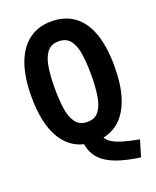

<svg xmlns="http://www.w3.org/2000/svg" viewBox="-162 -800 884 1085"><g transform="rotate(-20 280.0 -258.0)"><path d="M495 190Q408 178 349.5 156Q291 134 258.5 98Q226 62 218 10Q127 -12 78.5 -101.5Q30 -191 30 -344Q30 -463 60 -543.5Q90 -624 146 -665Q202 -706 280 -706Q361 -706 417 -665Q473 -624 501.5 -543.5Q530 -463 530 -344Q530 -240 507 -165Q484 -90 440.5 -45.5Q397 -1 334 12Q343 30 366.5 44.5Q390 59 429.5 70.5Q469 82 524 92ZM280 -102Q327 -102 350.5 -135Q374 -168 382 -223Q390 -278 390 -344Q390 -411 382.5 -466Q375 -521 351.5 -553.5Q328 -586 280 -586Q233 -586 209.5 -553Q186 -520 178 -465.5Q170 -411 170 -344Q170 -278 177.5 -223Q185 -168 209 -135Q233 -102 280 -102Z"/></g></svg>

Font: Ubuntu Sans Mono
Style: Bold
Weight: 700
Monospace: yes
Designer: Dalton Maag Ltd
Foundry: Dalton Maag Ltd
Version: Version 1.006